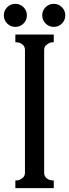

<svg xmlns="http://www.w3.org/2000/svg" viewBox="-20 -980 360 1000"><path d="M217.5 -857.5Q200 -875 200 -900Q200 -925 217.5 -942.5Q235 -960 260 -960Q285 -960 302.5 -942.5Q320 -925 320 -900Q320 -875 302.5 -857.5Q285 -840 260 -840Q235 -840 217.5 -857.5ZM17.5 -857.5Q0 -875 0 -900Q0 -925 17.5 -942.5Q35 -960 60 -960Q85 -960 102.5 -942.5Q120 -925 120 -900Q120 -875 102.5 -857.5Q85 -840 60 -840Q35 -840 17.5 -857.5ZM60 0V-40Q66 -40 74 -41Q82 -42 96 -52Q110 -62 110 -80V-720Q110 -738 97.5 -748Q85 -758 72 -759L60 -760V-800H260V-760Q254 -760 246 -759Q238 -758 224 -748Q210 -738 210 -720V-80Q210 -62 222.5 -52Q235 -42 248 -41L260 -40V0Z"/></svg>

Font: Laverick
Style: Regular
Weight: 400
Designer: Daniel Pimley
Foundry: Daniel Pimley
Version: Version 1.000;PS 001.001;hotconv 1.0.56